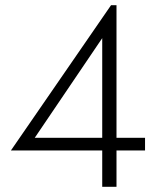

<svg xmlns="http://www.w3.org/2000/svg" viewBox="-20 -720 611 740"><path d="M374 -189H114L374 -573ZM22 -140H374V0H429V-140H539V-189H429V-700H408Z"/></svg>

Font: Jost-300-LightPL
Style: Regular
Weight: 300
Version: Version 3.300; ttfautohint (v0.97) -l 8 -r 50 -G 200 -x 14 -